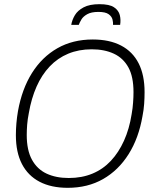

<svg xmlns="http://www.w3.org/2000/svg" viewBox="-20 -887 740 919"><path d="M304 12Q225 12 169.5 -17Q114 -46 85 -102Q56 -158 56 -240Q56 -268 58.5 -297Q61 -326 66 -355Q85 -461 133 -537.5Q181 -614 254.5 -656Q328 -698 424 -698Q504 -698 559.5 -669Q615 -640 643.5 -584Q672 -528 672 -446Q672 -418 670 -389.5Q668 -361 662 -331Q644 -226 595.5 -149Q547 -72 473.5 -30Q400 12 304 12ZM309 -35Q372 -35 422.5 -56Q473 -77 510.5 -117Q548 -157 573.5 -213.5Q599 -270 610 -340Q613 -356 614.5 -369.5Q616 -383 617 -396Q618 -409 618.5 -421.5Q619 -434 619 -446Q619 -520 594.5 -564.5Q570 -609 525 -630Q480 -651 419 -651Q357 -651 306.5 -630Q256 -609 218 -569Q180 -529 155 -472.5Q130 -416 118 -346Q115 -331 113 -317Q111 -303 110 -290Q109 -277 108.5 -265Q108 -253 108 -241Q108 -168 133 -122.5Q158 -77 203 -56Q248 -35 309 -35ZM321 -768Q325 -792 338.5 -814.5Q352 -837 380.5 -852Q409 -867 456 -867Q504 -867 526 -852Q548 -837 553.5 -814.5Q559 -792 555 -768H521Q522 -779 518.5 -793.5Q515 -808 500 -819Q485 -830 451 -830Q417 -830 397.5 -819Q378 -808 369.5 -793.5Q361 -779 357 -768Z"/></svg>

Font: Archivo SemiCondensed Thin
Style: Italic
Weight: 250
Width: 4
Italic angle: -10°
Designer: Hector Gatti
Foundry: Omnibus-Type
Version: Version 2.001